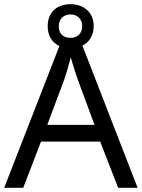

<svg xmlns="http://www.w3.org/2000/svg" viewBox="-20 -898 679 918"><path d="M545 0H638L374 -680C407 -696 428 -729 428 -774C428 -839 380 -878 317 -878C252 -878 208 -839 208 -773C208 -727 229 -694 264 -678L0 0H91L176 -221H459ZM317 -717C281 -717 261 -738 261 -773C261 -808 285 -829 317 -829C349 -829 373 -808 373 -773C373 -738 350 -717 317 -717ZM352 -517 432 -301H206L287 -517C295 -540 308 -583 318 -624C325 -599 346 -533 352 -517Z"/></svg>

Font: Noto Sans Lycian
Style: Regular
Weight: 400
Designer: Monotype Design Team
Foundry: Monotype Imaging Inc.
Version: Version 2.002